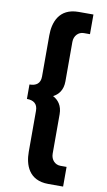

<svg xmlns="http://www.w3.org/2000/svg" viewBox="-108 -833 622 1119"><g transform="rotate(10 202.5 -273.0)"><path d="M118.2 -171.4V71.8C118.2 147.3 146.4 236.4 262.7 236.4H350.5V120H314.1C282.3 120 257.3 94.1 257.3 58.2V-175.5C257.3 -226.4 232.3 -256.8 201.4 -272.7C232.3 -288.6 257.3 -317.7 257.3 -370V-603.6C257.3 -639.5 282.3 -665.5 314.1 -665.5H350.5V-781.8H262.7C146.4 -781.8 118.2 -692.7 118.2 -617.3V-374.1C118.2 -332.7 93.2 -315.5 54.1 -315.5V-230C93.2 -230 118.2 -212.7 118.2 -171.4Z"/></g></svg>

Font: Spartan MB ExtBd
Style: Regular
Weight: 800
Designer: Matt Bailey, Mirko Velimirovic
Foundry: Matt Bailey
Version: Version 1.005